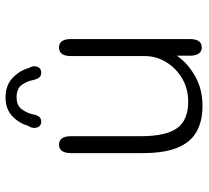

<svg xmlns="http://www.w3.org/2000/svg" viewBox="-48 -656 716 659"><g transform="rotate(-90 309.5 -326.0)"><path d="M143 -481Q172 -481 172 -439.5V-201.5Q172 -113.5 199.8 -75.5Q227.5 -37.5 290.5 -37.5Q334.5 -37.5 370 -58.2Q405.5 -79 426.2 -113Q447 -147 447 -186V-439.5Q447 -481 476.5 -481Q505.5 -481 505.5 -439.5V-32.5Q505.5 9 476.5 9Q452 9 448.5 -24V-76.5Q422 -38.5 377.5 -13.5Q333 11.5 276 11.5Q223.5 11.5 187.2 -9Q151 -29.5 132.5 -74.5Q114 -119.5 114 -193V-439.5Q114 -481 143 -481ZM390.5 -542Q378.5 -542 372.8 -550Q367 -558 364.5 -571Q361 -590.5 348.2 -608.5Q335.5 -626.5 306 -626.5Q277 -626.5 264.2 -608.5Q251.5 -590.5 247 -570.5Q245 -557.5 239.2 -549.8Q233.5 -542 221.5 -542Q212 -542 206.2 -548.5Q200.5 -555 200.5 -567Q200.5 -571 202 -576Q203.5 -581 207.5 -586Q216 -617.5 240.5 -641Q265 -664.5 305 -664.5Q346 -664.5 371.5 -640.8Q397 -617 406 -584.5Q409 -580 410.5 -575.2Q412 -570.5 412 -566.5Q412 -555 406.2 -548.5Q400.5 -542 390.5 -542Z"/></g></svg>

Font: Sono Monospace Light
Style: Regular
Weight: 300
Version: Version 2.112